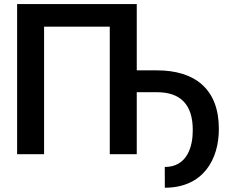

<svg xmlns="http://www.w3.org/2000/svg" viewBox="-20 -747 1161 930"><path d="M642.4 -727.3H62.9V0H193.5V-617.9H511.7V0H642.4V-300.4H740.1C850.9 -300.4 914.1 -244 913.7 -116.5C914.1 -39.1 887.8 61.8 778.1 61.8L778.4 162.3C965.9 162.3 1040.5 22.7 1040.1 -122.2C1040.5 -316.8 922.9 -406.2 740.1 -406.2H642.4Z"/></svg>

Font: Margiela Sans Semi Bold
Style: Regular
Weight: 600
Designer: Stefan Endress, Andreas Faust
Version: Version 1.100;FEAKit 1.0